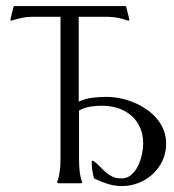

<svg xmlns="http://www.w3.org/2000/svg" viewBox="-20 -608 576 637"><path d="M384.8 9.3Q359.9 9.3 336.9 2Q314 -5.4 292 -16.1Q284.2 -42.5 284.2 -72.3L287.6 -75.7Q300.8 -66.9 310.5 -56.4Q320.3 -45.9 330.3 -37.1Q340.3 -28.3 352.5 -22.2Q364.7 -16.1 383.3 -16.1Q402.3 -16.1 416 -28.3Q429.7 -40.5 438.2 -58.3Q446.8 -76.2 450.9 -96.2Q455.1 -116.2 455.1 -131.3Q455.1 -161.6 444.6 -185.1Q434.1 -208.5 415.5 -224.6Q397 -240.7 372.1 -249Q347.2 -257.3 318.4 -257.3Q298.3 -257.3 279.1 -254.2Q259.8 -251 242.2 -241.2V-78.6Q242.2 -70.3 242.7 -60.8Q243.2 -51.3 244.1 -41.3Q245.1 -31.2 247.3 -21.7Q249.5 -12.2 252.4 -4.9V-2L249.5 0H173.3L169.9 -2V-4.9Q172.9 -12.2 175 -21.7Q177.2 -31.2 178.5 -41Q179.7 -50.8 180.2 -60.5Q180.7 -70.3 180.7 -78.6V-552.2H85.4Q68.4 -552.2 51.5 -548.6Q34.7 -544.9 18.6 -539.6L15.1 -540L14.6 -543.5L24.9 -586.4L28.3 -587.9H395L398.4 -586.4L409.2 -543.5L408.2 -540L405.3 -539.6Q389.2 -544.9 372.1 -548.6Q355 -552.2 337.9 -552.2H241.2V-271Q263.2 -280.8 286.4 -283.7Q309.6 -286.6 333 -286.6Q355 -286.6 378.2 -282Q401.4 -277.3 423.3 -268.3Q445.3 -259.3 464.8 -246.1Q484.4 -232.9 499.3 -215.6Q514.2 -198.2 522.7 -177.2Q531.2 -156.2 531.2 -131.3Q531.2 -101.1 519.3 -75.4Q507.3 -49.8 487.3 -31Q467.3 -12.2 440.7 -1.5Q414.1 9.3 384.8 9.3Z"/></svg>

Font: CAT Linz
Style: Regular
Weight: 400
Designer: Peter Wiegel
Foundry: Peter Wiegel
Version: Version 1.08